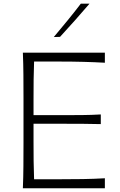

<svg xmlns="http://www.w3.org/2000/svg" viewBox="-20 -1017 648 1037"><path d="M103.5 0Q106 -62 106.4 -119.1Q106.9 -176.3 106.9 -243.7V-488.3Q106.9 -556.2 106.4 -613.3Q106 -670.4 103.5 -732.4H546.4V-678.2Q493.2 -681.2 432.1 -682.9Q371.1 -684.6 288.1 -684.6H164.1Q162.1 -634.8 161.6 -586.2Q161.1 -537.6 161.1 -481V-395H296.4Q369.1 -395 422.1 -395.5Q475.1 -396 524.4 -398.9V-346.7Q472.2 -348.1 419.4 -348.4Q366.7 -348.6 295.4 -348.6H161.1V-251.5Q161.1 -195.3 161.6 -146.7Q162.1 -98.1 164.1 -48.8H293.5Q363.3 -48.8 426 -49.8Q488.8 -50.8 546.4 -54.2V0ZM270.5 -816.9Q308.1 -861.8 345 -906.7Q381.8 -951.7 416.5 -997.1H463.4Q424.8 -951.7 385 -907.2Q345.2 -862.8 304.2 -817.9Z"/></svg>

Font: Pinar-FD Light
Style: Regular
Weight: 300
Designer: Amin Abedi
Version: Version 2.000